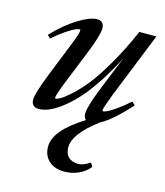

<svg xmlns="http://www.w3.org/2000/svg" viewBox="-105 -518 730 847"><g transform="rotate(15 260.5 -94.5)"><path d="M86.4 11.2Q70.3 11.2 61.5 2.4Q52.7 -6.3 52.7 -22.5Q52.7 -51.3 91.8 -149.4L149.9 -294.9Q174.8 -356.4 174.8 -370.6Q174.8 -375 170.9 -375Q164.1 -375 151.4 -369.6Q138.7 -364.3 112.3 -346.7Q85.9 -329.1 54.7 -301.8L41.5 -315.4Q95.2 -372.1 148.7 -405Q202.1 -438 233.4 -438Q266.6 -438 266.6 -404.3Q266.6 -375 234.4 -293.5L172.4 -139.6Q144 -67.9 144 -56.2Q144 -52.2 147.9 -52.2Q153.3 -52.2 168 -60.1Q182.6 -67.9 211.4 -93.5Q240.2 -119.1 272.2 -158.2Q304.2 -197.3 346.4 -269.3Q388.7 -341.3 428.2 -432.1H505.9L386.2 -133.8Q360.4 -66.9 360.4 -56.6Q360.4 -52.2 364.3 -52.2Q370.1 -52.2 383.5 -58.6Q397 -64.9 422.6 -83Q448.2 -101.1 478 -127.4L492.2 -113.8Q415 -27.3 361.3 0H361.8Q256.8 79.1 256.8 140.1Q256.8 168.9 272.9 184.6Q289.1 200.2 318.4 200.2Q340.8 200.2 371.1 179.7L381.8 196.8Q362.8 221.2 332 235.1Q301.3 249 266.1 249Q222.7 249 196.3 224.9Q169.9 200.7 169.9 160.2Q169.9 85.9 301.3 4.4Q290.5 -3.9 290.5 -22.5Q290.5 -52.2 321.8 -132.3L390.6 -302.7Q356 -233.9 318.8 -178.5Q281.7 -123 249.5 -88.4Q217.3 -53.7 185.8 -30.5Q154.3 -7.3 130.4 2Q106.4 11.2 86.4 11.2Z"/></g></svg>

Font: Elstob 14pt Medium
Style: Italic
Weight: 500
Italic angle: -20°
Designer: Peter S. Baker
Version: Version 1.015